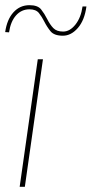

<svg xmlns="http://www.w3.org/2000/svg" viewBox="-21 -722 354 742"><path d="M55 0 125 -493H145L75 0ZM222 -584Q188 -584 174 -601.5Q160 -619 150 -639Q141 -657 129.5 -671.5Q118 -686 93 -686Q62 -686 41 -662.5Q20 -639 14 -597L-1 -598Q6 -647 31 -674.5Q56 -702 93 -702Q125 -702 138 -685.5Q151 -669 161 -649Q172 -627 185 -613.5Q198 -600 223 -600Q249 -600 270.5 -627Q292 -654 298 -697H313Q306 -644 280 -614Q254 -584 222 -584Z"/></svg>

Font: Hanken Grotesk Thin
Style: Italic
Weight: 250
Italic angle: -8°
Designer: Alfredo Marco Pradil
Foundry: Hanken Design Co.
Version: Version 3.013